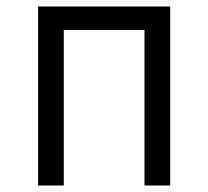

<svg xmlns="http://www.w3.org/2000/svg" viewBox="-20 -570 640 590"><path d="M97 0V-550H503V0H424V-478H176V0Z"/></svg>

Font: JetBrains Mono NL Light
Style: Regular
Weight: 300
Monospace: yes
Designer: Philipp Nurullin, Konstantin Bulenkov
Foundry: JetBrains
Version: Version 2.305; ttfautohint (v1.8.4.7-5d5b)